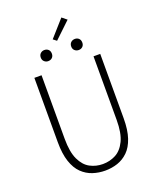

<svg xmlns="http://www.w3.org/2000/svg" viewBox="-171 -1044 942 1156"><g transform="rotate(-20 300.0 -466.5)"><path d="M300 12Q259 12 221 -0.5Q183 -13 153 -42Q123 -71 106 -121.5Q89 -172 89 -247V-659H135V-252Q135 -167 158 -118.5Q181 -70 218.5 -50Q256 -30 300 -30Q345 -30 383 -50Q421 -70 444.5 -118.5Q468 -167 468 -252V-659H511V-247Q511 -172 494 -121.5Q477 -71 447 -42Q417 -13 379.5 -0.5Q342 12 300 12ZM202 -725Q188 -725 177.5 -734.5Q167 -744 167 -760Q167 -777 177.5 -786.5Q188 -796 202 -796Q218 -796 228 -786.5Q238 -777 238 -760Q238 -744 228 -734.5Q218 -725 202 -725ZM398 -725Q383 -725 372.5 -734.5Q362 -744 362 -760Q362 -777 372.5 -786.5Q383 -796 398 -796Q413 -796 423 -786.5Q433 -777 433 -760Q433 -744 423 -734.5Q413 -725 398 -725ZM294 -822 272 -839 366 -945 397 -920Z"/></g></svg>

Font: Source Code Pro ExtraLight Light
Style: Regular
Weight: 300
Monospace: yes
Version: Version 1.018;hotconv 1.0.116;makeotfexe 2.5.65601